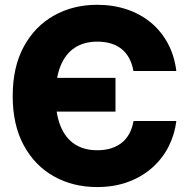

<svg xmlns="http://www.w3.org/2000/svg" viewBox="-20 -758 775 789"><path d="M378.9 10.7Q280.3 10.7 201.7 -33.2Q123 -77.1 77.6 -160.9Q32.2 -244.6 32.2 -363.3Q32.2 -482.9 77.9 -566.7Q123.5 -650.4 202.1 -694.3Q280.8 -738.3 378.9 -738.3Q444.8 -738.3 501 -719.5Q557.1 -700.7 599.9 -665.3Q642.6 -629.9 669.7 -579.6Q696.8 -529.3 704.6 -466.3H528.3Q522.9 -496.6 510.7 -519Q498.5 -541.5 479.7 -556.6Q460.9 -571.8 435.8 -579.3Q410.6 -586.9 379.9 -586.9Q324.7 -586.9 286.4 -561.3Q248 -535.6 228.3 -485.8Q208.5 -436 208.5 -363.3Q208.5 -290 228.5 -240.5Q248.5 -190.9 286.6 -165.8Q324.7 -140.6 379.4 -140.6Q410.6 -140.6 435.5 -148.2Q460.4 -155.8 479.5 -170.7Q498.5 -185.5 511 -208Q523.4 -230.5 528.8 -260.7H704.6Q697.8 -204.6 672.6 -155.3Q647.5 -106 605.2 -68.6Q563 -31.2 506.1 -10.3Q449.2 10.7 378.9 10.7ZM181.6 -299.3V-438H454.6V-299.3Z"/></svg>

Font: Inter 24pt ExtraBold
Style: Regular
Weight: 800
Designer: Rasmus Andersson
Foundry: rsms
Version: Version 4.001;git-66647c0bb